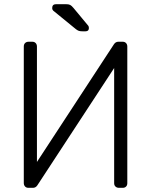

<svg xmlns="http://www.w3.org/2000/svg" viewBox="-20 -900 724 920"><path d="M406 -766Q406 -750 390 -750H375Q364 -750 358 -752Q352 -754 344 -760L235 -849Q230 -854 230 -861Q230 -880 249 -880H295Q309 -880 316 -876.5Q323 -873 332 -862L401 -779Q406 -774 406 -766ZM159 -12Q151 0 138 0H116Q106 0 100 -6.5Q94 -13 94 -23V-677Q94 -688 100.5 -694Q107 -700 117 -700H135Q145 -700 151 -693.5Q157 -687 157 -677V-124L526 -688Q534 -700 547 -700H568Q578 -700 584 -693.5Q590 -687 590 -677V-22Q590 -12 584 -6Q578 0 568 0H550Q540 0 533.5 -6Q527 -12 527 -22V-574Z"/></svg>

Font: Hezaedrus Light
Style: Regular
Weight: 300
Designer: Hubert & Fischer
Foundry: Hubert & Fischer
Version: Version 1.10;September 3, 2019;FontCreator 11.5.0.2425 64-bi